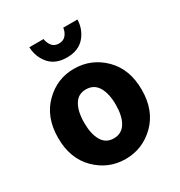

<svg xmlns="http://www.w3.org/2000/svg" viewBox="-171 -831 898 960"><g transform="rotate(-30 277.5 -350.5)"><path d="M346.2 -145Q369.1 -183.1 369.1 -248Q369.1 -313 346.2 -351.1Q323.2 -389.2 277.3 -389.2Q231.4 -389.2 209.5 -351.1Q187 -313 187 -248Q187 -183.1 209.5 -145Q231.9 -106.9 277.3 -106.9Q322.8 -106.9 346.2 -145ZM447.3 -58.1Q375.5 12.2 277.3 12.2Q178.7 12.2 107.4 -58.1Q36.1 -128.4 36.1 -247.6Q36.1 -366.7 107.9 -438Q179.7 -509.3 278.3 -508.3Q377.4 -507.8 448.2 -437.5Q519 -367.2 519 -248Q519 -128.9 447.3 -58.1ZM138.2 -712.9H220.2Q223.6 -689 237.3 -671.9Q251 -654.8 276.9 -654.8Q302.7 -654.8 316.9 -671.9Q331.1 -689 334 -712.9H416Q414.1 -655.8 378.4 -614.7Q342.8 -574.2 276.9 -574.2Q210.9 -574.2 175.8 -614.7Q140.6 -655.3 138.2 -712.9Z"/></g></svg>

Font: SourceSansPro-Bold
Style: Bold
Weight: 700
Designer: Paul D. Hunt
Foundry: Adobe Systems Incorporated
Version: Version 1.050;PS Version 1.000;hotconv 1.0.70;makeotf.lib2.5